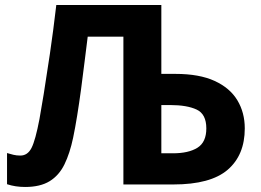

<svg xmlns="http://www.w3.org/2000/svg" viewBox="-20 -734 1039 764"><path d="M80 10Q41 10 8 -1V-125Q21 -121 33.5 -118Q46 -115 61 -115Q90 -115 105.5 -145.5Q121 -176 137 -260Q143 -292 154 -360Q165 -428 178.5 -519.5Q192 -611 204 -714H622V-440H678Q773 -440 834 -412Q895 -384 924.5 -335Q954 -286 954 -223Q954 -117 886 -58.5Q818 0 670 0H471V-588H329Q323 -542 316.5 -488Q310 -434 302.5 -378.5Q295 -323 287 -273.5Q279 -224 271 -186Q258 -124 236.5 -80Q215 -36 177.5 -13Q140 10 80 10ZM668 -124Q730 -124 765.5 -146Q801 -168 801 -223Q801 -280 762.5 -298Q724 -316 657 -316H622V-124Z"/></svg>

Font: RS Noto Sans
Style: Bold
Weight: 700
Designer: Monotype Design Team
Foundry: Monotype Imaging Inc.
Version: Version 3.10